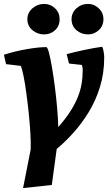

<svg xmlns="http://www.w3.org/2000/svg" viewBox="-37 -762 553 982"><path d="M81 200 120 2V-5Q121 -32 118.5 -78Q116 -124 110.5 -178Q105 -232 98 -283.5Q91 -335 83.5 -373Q76 -411 69 -425L-6 -434L-17 -482Q39 -500 99.5 -510.5Q160 -521 199 -521Q206 -521 213.5 -492.5Q221 -464 229 -417Q237 -370 244 -315Q251 -260 255.5 -206.5Q260 -153 261 -112Q297 -153 321 -190Q345 -227 359.5 -262Q374 -297 380 -331.5Q386 -366 386 -403Q386 -412 384.5 -419.5Q383 -427 381 -430L316 -437L304 -485Q340 -495 389 -505.5Q438 -516 486 -523Q491 -511 493.5 -495.5Q496 -480 496 -468Q496 -388 474.5 -318Q453 -248 417 -189Q381 -130 338 -82.5Q295 -35 253 0L228 184ZM414 -586Q379 -586 354 -607.5Q329 -629 329 -664Q329 -697 354 -719.5Q379 -742 414 -742Q444 -742 468 -719.5Q492 -697 492 -664Q492 -629 468 -607.5Q444 -586 414 -586ZM189 -586Q155 -586 129 -607.5Q103 -629 103 -664Q103 -697 129 -719.5Q155 -742 189 -742Q221 -742 244.5 -719.5Q268 -697 268 -664Q268 -629 244.5 -607.5Q221 -586 189 -586Z"/></svg>

Font: Manuale ExtraBold
Style: Italic
Weight: 800
Italic angle: -11°
Designer: Eduardo Tunni / Pablo Cosgaya
Foundry: Eduardo Tunni / Pablo Cosgaya
Version: Version 1.002